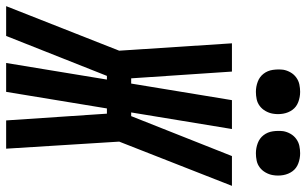

<svg xmlns="http://www.w3.org/2000/svg" viewBox="-244 -791 997 625"><g transform="rotate(90 254.5 -478.5)"><path d="M-38 0 107 -368 83 -735H175L197 -407H214L268 -735H362L308 -407H320L450 -735H547L403 -368L426 0H334L312 -328H295L241 0H147L201 -328H189L59 0ZM441 -813Q424 -813 408 -819Q392 -825 382 -838Q372 -851 369.5 -868Q367 -885 369 -902Q371 -914 377.5 -925.5Q384 -937 394.5 -944.5Q405 -952 417 -954.5Q429 -957 441 -957Q458 -957 474 -951Q490 -945 499.5 -932Q509 -919 512 -902Q515 -885 512 -868Q510 -856 503.5 -844.5Q497 -833 487 -825.5Q477 -818 465 -815.5Q453 -813 441 -813ZM241 -813Q224 -813 208 -819Q192 -825 182 -838Q172 -851 169.5 -868Q167 -885 169 -902Q171 -914 177.5 -925.5Q184 -937 194.5 -944.5Q205 -952 217 -954.5Q229 -957 241 -957Q258 -957 274 -951Q290 -945 299.5 -932Q309 -919 312 -902Q315 -885 312 -868Q310 -856 303.5 -844.5Q297 -833 287 -825.5Q277 -818 265 -815.5Q253 -813 241 -813Z"/></g></svg>

Font: Iosevka Term Curly Oblique
Style: Bold
Weight: 700
Italic angle: -9°
Designer: Belleve Invis
Foundry: Belleve Invis
Version: Version 32.3.0